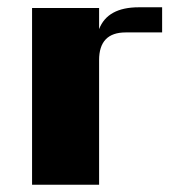

<svg xmlns="http://www.w3.org/2000/svg" viewBox="-20 -507 472 527"><path d="M361 -487H425V-418H325Q252 -418 252 -342V0H68V-485H252V-427Q275 -487 361 -487Z"/></svg>

Font: Sarpanch ExtraBold
Style: Regular
Weight: 800
Designer: Manushi Parikh (Devanagari and Latin), Jyotish Sonowal (Devanagari)
Foundry: Indian Type Foundry
Version: Version 2.004;PS 1.0;hotconv 1.0.78;makeotf.lib2.5.61930; tt